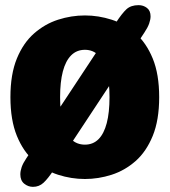

<svg xmlns="http://www.w3.org/2000/svg" viewBox="-20 -685 659 746"><path d="M518.5 -665Q537 -665 551 -654.2Q565 -643.5 565 -621.5Q565 -609 559.5 -593.5Q554 -578 541 -558.5L190 -26.5Q166.5 9 149.2 25Q132 41 108 41Q89.5 41 74.2 28.8Q59 16.5 59 -7.5Q59 -20.5 64.2 -35.8Q69.5 -51 82 -69.5L430.5 -597Q454 -633 471.2 -649Q488.5 -665 518.5 -665ZM310 10.5Q257 10.5 205.8 -6Q154.5 -22.5 112.5 -59.2Q70.5 -96 45.5 -157.2Q20.5 -218.5 20.5 -307.5Q20.5 -396.5 45.5 -457.5Q70.5 -518.5 112.5 -555.2Q154.5 -592 205.8 -608.5Q257 -625 310 -625Q362.5 -625 413.8 -608.5Q465 -592 506.8 -555.2Q548.5 -518.5 573.5 -457.5Q598.5 -396.5 598.5 -307.5Q598.5 -218.5 573.5 -157.2Q548.5 -96 506.8 -59.2Q465 -22.5 413.8 -6Q362.5 10.5 310 10.5ZM310 -123Q341.5 -123 362.8 -144.2Q384 -165.5 394.8 -206.8Q405.5 -248 405.5 -307.5Q405.5 -366.5 394.8 -407.5Q384 -448.5 362.8 -470Q341.5 -491.5 310 -491.5Q278 -491.5 256.5 -470Q235 -448.5 224.2 -407.5Q213.5 -366.5 213.5 -307.5Q213.5 -248 224.2 -206.8Q235 -165.5 256.5 -144.2Q278 -123 310 -123Z"/></svg>

Font: Sono ExtraLight Monospace ExtraBold
Style: Regular
Weight: 800
Version: Version 2.112